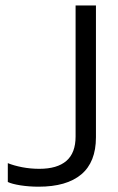

<svg xmlns="http://www.w3.org/2000/svg" viewBox="-20 -684 440 713"><path d="M123.3 9.3C192.8 9.3 245.6 -5.9 281.9 -36.4C318.1 -66.8 336.3 -112.7 336.3 -174.2V-663.7H260.7V-176.9C260.7 -136.4 249.3 -106.3 226.6 -86.6C203.8 -66.9 170.3 -57.1 126.1 -57.1C104.6 -57.1 83.4 -59 62.5 -63C41.6 -67.1 23.7 -72.1 9 -78.2V-8.2C18.8 -3.3 34.5 0.8 56 4.3C77.5 7.6 100 9.3 123.3 9.3Z"/></svg>

Font: Diatome Awesome Regular
Style: Regular
Weight: 400
Designer: 15.100.17
Foundry: 15.100.17
Version: Version 1.008;Fontself Maker 3.5.8